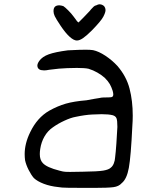

<svg xmlns="http://www.w3.org/2000/svg" viewBox="-20 -788 751 916"><path d="M97.7 -52.7Q97.7 -103.5 124 -157.2Q157.2 -226.6 214.8 -259.8Q254.9 -282.2 293.9 -293.5Q333 -304.7 392.6 -309.6Q412.1 -313.5 429.7 -316.4Q447.3 -319.3 454.1 -320.3Q461.9 -322.3 470.7 -322.8Q479.5 -323.2 488.3 -323.2H495.1Q512.7 -323.2 516.6 -326.7Q520.5 -330.1 520.5 -336.9Q520.5 -343.8 517.6 -354.5Q511.7 -373 503.9 -386.7Q496.1 -400.4 479.5 -417Q463.9 -430.7 444.3 -441.9Q424.8 -453.1 402.3 -460Q384.8 -463.9 346.7 -463.9Q335.9 -463.9 300.3 -462.9Q264.6 -461.9 214.8 -455.1Q200.2 -452.1 190.4 -452.1Q184.6 -452.1 176.3 -453.6Q168 -455.1 162.1 -461.9Q158.2 -467.8 158.2 -474.6Q158.2 -484.4 167 -497.1Q181.6 -517.6 212.4 -528.8Q243.2 -540 303.7 -547.9Q335.9 -549.8 358.4 -550.3Q380.9 -550.8 388.7 -550.8Q411.1 -550.8 423.8 -548.8Q451.2 -543 482.9 -522Q514.6 -501 540 -473.6Q583 -423.8 598.1 -365.2Q613.3 -306.6 613.3 -236.3Q613.3 -211.9 611.3 -185.5Q604.5 -41 594.7 12.7Q585 66.4 560.5 85.9Q546.9 101.6 520.5 105Q494.1 108.4 429.7 108.4H395.5Q343.8 108.4 307.1 107.9Q270.5 107.4 257.8 104.5Q219.7 100.6 189 88.9Q158.2 77.1 141.6 61.5Q128.9 46.9 116.7 22.9Q104.5 -1 99.6 -23.4Q97.7 -38.1 97.7 -52.7ZM183.6 -10.7Q202.1 10.7 264.6 26.4Q281.2 31.2 292.5 31.7Q303.7 32.2 314.5 32.2Q335 32.2 375 31.2Q446.3 30.3 472.7 25.9Q499 21.5 508.8 11.7Q517.6 4.9 522.9 -8.3Q528.3 -21.5 529.3 -38.1Q532.2 -60.5 535.2 -103Q538.1 -145.5 540 -182.6Q540 -213.9 535.6 -224.1Q531.2 -234.4 517.6 -238.3Q499 -243.2 464.8 -243.2Q453.1 -243.2 419.9 -241.7Q386.7 -240.2 340.8 -230.5Q318.4 -226.6 287.6 -212.4Q256.8 -198.2 232.4 -180.7Q208 -164.1 192.4 -137.2Q176.8 -110.4 171.9 -77.1Q169.9 -64.5 169.9 -52.7Q169.9 -25.4 183.6 -10.7ZM242.2 -755.9Q249 -762.7 263.7 -762.7Q267.6 -762.7 273.4 -761.2Q279.3 -759.8 282.2 -758.8Q290 -753.9 305.7 -738.3Q321.3 -722.7 331.1 -709Q335 -704.1 340.3 -696.8Q345.7 -689.5 347.7 -686.5L354.5 -680.7L377.9 -704.1Q388.7 -715.8 399.4 -726.6Q410.2 -737.3 414.1 -743.2Q420.9 -751 426.8 -756.3Q432.6 -761.7 439.5 -762.7Q448.2 -767.6 455.1 -767.6Q457 -767.6 462.4 -766.6Q467.8 -765.6 475.6 -759.8Q483.4 -751 483.4 -739.3Q483.4 -728.5 472.7 -708Q461.9 -687.5 418 -642.6Q392.6 -617.2 376 -606Q359.4 -594.7 346.7 -594.7Q332 -594.7 312 -612.8Q292 -630.9 268.6 -666Q247.1 -698.2 241.2 -710.9Q235.4 -723.6 235.4 -733.4V-736.3Q235.4 -749 242.2 -755.9Z"/></svg>

Font: JasonHandwriting4
Style: Regular
Weight: 400
Version: Version 1.01.21